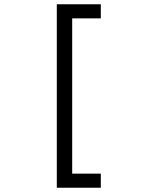

<svg xmlns="http://www.w3.org/2000/svg" viewBox="-20 -799 658 899"><path d="M246 -779H452V-713H318V14H452V80H246Z"/></svg>

Font: Fragment Mono SC
Style: Regular
Weight: 400
Monospace: yes
Designer: Wei Huang based on Nimbus Sans by URW Studio, based on Helvetica by Max Miedinger.
Foundry: Wei Huang
Version: Version 1.012; ttfautohint (v1.8.4.7-5d5b)